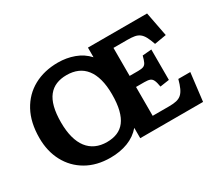

<svg xmlns="http://www.w3.org/2000/svg" viewBox="-129 -992 1457 1285"><g transform="rotate(-30 599.5 -350.0)"><path d="M404 14Q297.5 14 219.2 -31.3Q141 -76.5 98.5 -156Q56 -235.5 56 -338Q56 -457.5 101.5 -541.5Q147 -625.5 228 -669.8Q309 -714 415 -714Q480.5 -714 539.5 -692.5Q598.5 -671 640 -625.5V-700H1097L1133 -512.5L1041.5 -497Q1028.5 -535 1016 -558Q1003.5 -581 987.5 -593Q971.5 -605 949.5 -609Q927.5 -613 895 -613H787V-396.5H853Q879.5 -396.5 893.5 -402Q907.5 -407.5 915.2 -423.5Q923 -439.5 931 -471L1001 -477V-242L930 -231.5Q924.5 -265.5 916.5 -282.7Q908.5 -300 893.7 -305.5Q879 -311 851 -311H787V-88H914.5Q948 -88 970.8 -93.3Q993.5 -98.5 1009.3 -112.3Q1025 -126 1036.8 -151.3Q1048.5 -176.5 1059 -216H1151.5L1125.5 0H640V-80Q599.5 -32.5 539 -9.2Q478.5 14 404 14ZM435.5 -88.5Q481 -88.5 516 -103Q551 -117.5 574.7 -148.5Q598.5 -179.5 611 -229.3Q623.5 -279 623.5 -349Q623.5 -415.5 610 -465.2Q596.5 -515 570.7 -547.7Q545 -580.5 508 -596.5Q471 -612.5 423 -612.5Q378 -612.5 342.8 -598Q307.5 -583.5 283 -552.7Q258.5 -522 246 -473.2Q233.5 -424.5 233.5 -356.5Q233.5 -290 247 -239.8Q260.5 -189.5 286.5 -156Q312.5 -122.5 350 -105.5Q387.5 -88.5 435.5 -88.5Z"/></g></svg>

Font: Literata Variable Black
Style: Regular
Weight: 900
Designer: Latin by Veronika Burian and Jose Scaglione. Greek by Irene Vlachou. Cyrillic by Vera Evstafieva.
Foundry: TypeTogether
Version: Version 3.021